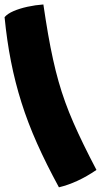

<svg xmlns="http://www.w3.org/2000/svg" viewBox="-45 -758 442 839"><path d="M376.5 -15.5Q334 13.5 293.2 32.2Q252.5 51 212.5 60.5Q157.5 -40.5 117 -131.2Q76.5 -222 48.8 -310Q21 -398 3 -489.5Q-15 -581 -25 -683Q-12.5 -698 14.2 -709.5Q41 -721 75.2 -728.5Q109.5 -736 144.5 -738.5Q155 -667.5 165.2 -608.5Q175.5 -549.5 186.8 -498.5Q198 -447.5 211 -401.8Q224 -356 240 -311.8Q256 -267.5 276 -221.8Q296 -176 320.8 -125.2Q345.5 -74.5 376.5 -15.5Z"/></svg>

Font: Grandstander Thin Black
Style: Regular
Weight: 900
Version: Version 1.200